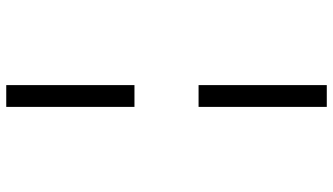

<svg xmlns="http://www.w3.org/2000/svg" viewBox="-240 -560 1040 599"><g transform="rotate(90 279.5 -260.0)"><path d="M245 -360H313V-760H245ZM245 240H313V-160H245Z"/></g></svg>

Font: Noto Serif Semi
Style: Regular
Weight: 600
Designer: Monotype Design Team
Foundry: Monotype Imaging Inc.
Version: Version 1.002